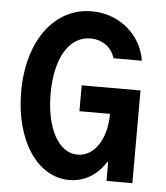

<svg xmlns="http://www.w3.org/2000/svg" viewBox="-52 -756 704 813"><g transform="rotate(5 300.0 -350.0)"><path d="M290 -284H420C420 -176 369 -100 298 -100C217 -100 162 -200 162 -348C162 -499 220 -595 310 -595C360 -595 401 -566 414 -520H535C517 -631 422 -710 306 -710C147 -710 37 -562 37 -345C37 -139 136 10 272 10C337 10 391 -24 426 -80H430V0H540V-394H290Z"/></g></svg>

Font: CommitMono
Style: Bold
Weight: 700
Monospace: yes
Designer: Eigil Nikolajsen
Foundry: Eigil Nikolajsen
Version: Version 1.143